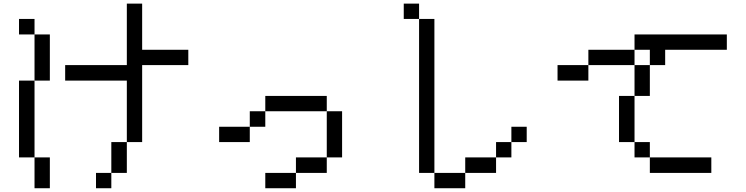

<svg xmlns="http://www.w3.org/2000/svg" viewBox="-20 -879 4040 1040"><path d="M333 -442.4V-526.4H667V-859.4H750V-609.4H1000V-526.4H750V-109.4H667V57.6H583V-109.4H667V-442.4ZM83 -692.4V-776.4H167V-692.4ZM83 -26.4V-442.4H167V-692.4H250V-442.4H167V-26.4H250V140.6H167V-26.4ZM583 57.6V140.6H500V57.6Z M1167 -109.4V-192.4H1333V-109.4ZM1583 57.6V-26.4H1750V57.6ZM1583 57.6V140.6H1417V57.6ZM1750 -26.4V-276.4H1417V-192.4H1333V-276.4H1417V-359.4H1750V-276.4H1833V-26.4Z M2167 -776.4V-859.4H2250V-776.4ZM2750 -109.4V-26.4H2667V57.6H2500V140.6H2333V57.6H2250V-776.4H2333V57.6H2500V-26.4H2667V-109.4ZM2750 -109.4V-192.4H2833V-109.4Z M3333 -109.4V-359.4H3417V-109.4H3500V-26.4H3833V57.6H3500V-26.4H3417V-109.4ZM3000 -442.4V-526.4H3167V-442.4ZM3417 -359.4V-526.4H3167V-609.4H3417V-526.4H3500V-359.4ZM3500 -526.4V-609.4H3417V-692.4H3917V-609.4H3583V-526.4Z"/></svg>

Font: KH Dot Kodenmachou 12
Style: Regular
Weight: 400
Designer: Original version for X68000 by Keitarou Hiraki (http://hp.vector.co.jp/authors/VA000874/) / TrueType conversion by Homem
Version: Version 1.00.20150527